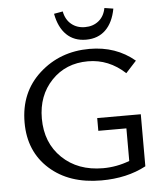

<svg xmlns="http://www.w3.org/2000/svg" viewBox="-58 -916 838 974"><g transform="rotate(-5 360.5 -429.5)"><path d="M253 -857 298 -865Q306 -823 334.5 -799.5Q363 -776 404 -776Q445 -776 473.5 -799Q502 -822 510 -864L555 -857Q542 -787 503.5 -749.5Q465 -712 404 -712Q343 -712 304.5 -749.5Q266 -787 253 -857ZM425 -311H647V-46Q550 6 419 6Q255 6 155.5 -83.5Q56 -173 56 -320Q56 -474 161 -569Q266 -664 416 -664Q551 -664 646 -584L592 -525Q509 -602 403 -602Q290 -602 217.5 -526Q145 -450 145 -333Q145 -209 225 -132Q305 -55 433 -55Q502 -55 568 -80V-246H425Z"/></g></svg>

Font: EauTestText Medium
Style: Regular
Weight: 500
Designer: Christian Thalmann (Catharsis Fonts)
Version: Version 0.001;PS 000.001;hotconv 1.0.88;makeotf.lib2.5.64775